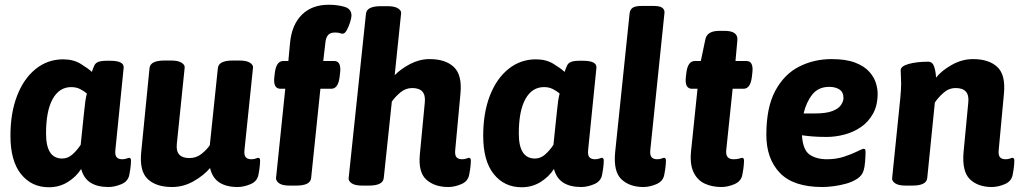

<svg xmlns="http://www.w3.org/2000/svg" viewBox="-20 -780 4312 809"><path d="M186 9Q113 9 68.5 -46.5Q24 -102 24 -208Q24 -304 52 -376.5Q80 -449 130.5 -489.5Q181 -530 246 -530Q289 -530 320 -511Q351 -492 367 -477Q373 -495 378 -505Q383 -515 395 -519.5Q407 -524 432 -524H444Q504 -524 501 -494L466 -147Q464 -126 471.5 -117.5Q479 -109 495 -109Q506 -109 513.5 -112Q521 -115 524 -115Q532 -115 532 -103Q532 -99 531 -84.5Q530 -70 525 -44Q520 -16 491.5 -4Q463 8 437 8Q391 8 362 -10Q333 -28 322 -68Q301 -35 265.5 -13Q230 9 186 9ZM242 -112Q266 -112 285.5 -129.5Q305 -147 320 -170L334 -305Q337 -336 339.5 -353Q342 -370 346 -386Q333 -397 317 -405Q301 -413 280 -413Q230 -413 202 -363Q174 -313 174 -217Q174 -112 242 -112Z M705 8Q638 8 602.5 -25.5Q567 -59 575 -139L610 -493Q613 -525 673 -525H701Q731 -525 745.5 -515.5Q760 -506 758 -494L725 -173Q719 -114 778 -114Q807 -114 829 -131.5Q851 -149 864 -168L898 -493Q901 -525 961 -525H989Q1019 -525 1033.5 -515.5Q1048 -506 1046 -494L1010 -147Q1008 -126 1015.5 -117.5Q1023 -109 1039 -109Q1050 -109 1057.5 -112Q1065 -115 1068 -115Q1076 -115 1076 -103Q1076 -99 1075 -84.5Q1074 -70 1069 -44Q1064 -16 1035.5 -4Q1007 8 981 8Q934 8 904.5 -11Q875 -30 865 -72Q839 -41 796 -16.5Q753 8 705 8Z M1200 2Q1170 2 1156.5 -7.5Q1143 -17 1143 -29L1182 -406H1162Q1130 -406 1136 -456L1138 -473Q1144 -523 1174 -523H1195L1202 -598Q1209 -675 1251.5 -717.5Q1294 -760 1365 -760Q1401 -760 1431 -751.5Q1461 -743 1461 -714Q1461 -706 1455.5 -687.5Q1450 -669 1441.5 -653.5Q1433 -638 1424 -638Q1418 -638 1412 -640.5Q1406 -643 1391 -643Q1372 -643 1362.5 -632.5Q1353 -622 1351 -600L1342 -523H1388Q1419 -523 1413 -473L1411 -456Q1405 -406 1376 -406H1330L1291 -30Q1288 2 1228 2Z M1869 8Q1811 8 1776.5 -23Q1742 -54 1749 -129L1770 -349Q1776 -409 1717 -409Q1689 -409 1667 -390.5Q1645 -372 1631 -352L1597 -30Q1594 2 1534 2H1506Q1476 2 1462 -7.5Q1448 -17 1449 -29L1522 -722Q1525 -754 1585 -754H1613Q1643 -754 1657.5 -744.5Q1672 -735 1670 -723L1643 -463Q1669 -490 1708.5 -510.5Q1748 -531 1790 -531Q1857 -531 1892.5 -497.5Q1928 -464 1920 -384L1898 -147Q1896 -126 1903.5 -117.5Q1911 -109 1927 -109Q1938 -109 1945.5 -112Q1953 -115 1956 -115Q1964 -115 1964 -103Q1964 -99 1963 -84.5Q1962 -70 1957 -44Q1952 -16 1923.5 -4Q1895 8 1869 8Z M2178 9Q2105 9 2060.5 -46.5Q2016 -102 2016 -208Q2016 -304 2044 -376.5Q2072 -449 2122.5 -489.5Q2173 -530 2238 -530Q2281 -530 2312 -511Q2343 -492 2359 -477Q2365 -495 2370 -505Q2375 -515 2387 -519.5Q2399 -524 2424 -524H2436Q2496 -524 2493 -494L2458 -147Q2456 -126 2463.5 -117.5Q2471 -109 2487 -109Q2498 -109 2505.5 -112Q2513 -115 2516 -115Q2524 -115 2524 -103Q2524 -99 2523 -84.5Q2522 -70 2517 -44Q2512 -16 2483.5 -4Q2455 8 2429 8Q2383 8 2354 -10Q2325 -28 2314 -68Q2293 -35 2257.5 -13Q2222 9 2178 9ZM2234 -112Q2258 -112 2277.5 -129.5Q2297 -147 2312 -170L2326 -305Q2329 -336 2331.5 -353Q2334 -370 2338 -386Q2325 -397 2309 -405Q2293 -413 2272 -413Q2222 -413 2194 -363Q2166 -313 2166 -217Q2166 -112 2234 -112Z M2691 8Q2633 8 2598.5 -24.5Q2564 -57 2572 -139L2633 -725Q2635 -740 2646 -747.5Q2657 -755 2685 -755H2733Q2760 -755 2770 -747.5Q2780 -740 2780 -728L2720 -147Q2718 -126 2725.5 -117.5Q2733 -109 2749 -109Q2760 -109 2767.5 -112Q2775 -115 2778 -115Q2786 -115 2786 -103Q2786 -99 2785 -84.5Q2784 -70 2779 -44Q2774 -16 2745.5 -4Q2717 8 2691 8Z M3020 8Q2980 8 2949 -6.5Q2918 -21 2902 -55Q2886 -89 2892 -145L2919 -406H2896Q2864 -406 2870 -456L2872 -473Q2878 -523 2908 -523H2933L2952 -614Q2959 -650 3011 -650H3033Q3090 -650 3087 -611L3079 -523H3125Q3156 -523 3150 -473L3148 -456Q3142 -406 3113 -406H3067L3040 -147Q3036 -109 3071 -109Q3087 -109 3095.5 -112Q3104 -115 3107 -115Q3115 -115 3115 -103Q3115 -99 3114 -84.5Q3113 -70 3108 -44Q3103 -16 3074.5 -4Q3046 8 3020 8Z M3484 -531Q3545 -531 3583.5 -516Q3622 -501 3642.5 -478Q3663 -455 3670.5 -430.5Q3678 -406 3678 -386Q3678 -336 3658.5 -301Q3639 -266 3607.5 -244.5Q3576 -223 3538 -213Q3500 -203 3463 -203Q3430 -203 3405 -205Q3380 -207 3359 -210Q3363 -148 3391.5 -128.5Q3420 -109 3464 -109Q3504 -109 3537 -120Q3570 -131 3592 -142Q3614 -153 3619 -153Q3622 -153 3624.5 -151Q3627 -149 3627 -139Q3627 -121 3625 -97.5Q3623 -74 3619 -62Q3613 -41 3593 -27.5Q3573 -14 3546.5 -6.5Q3520 1 3493 4.5Q3466 8 3445 8Q3323 8 3266 -51.5Q3209 -111 3209 -212Q3209 -328 3247 -398Q3285 -468 3347.5 -499.5Q3410 -531 3484 -531ZM3474 -414Q3428 -414 3402.5 -381.5Q3377 -349 3366 -302H3414Q3461 -302 3487 -312Q3513 -322 3523.5 -337.5Q3534 -353 3534 -367Q3534 -392 3517 -403Q3500 -414 3474 -414Z M4159 8Q4101 8 4067 -24.5Q4033 -57 4040 -139L4060 -349Q4066 -409 4007 -409Q3978 -409 3955.5 -389Q3933 -369 3919 -348L3887 -30Q3884 2 3824 2H3796Q3766 2 3752 -7.5Q3738 -17 3739 -29L3773 -362Q3775 -379 3776 -398.5Q3777 -418 3777 -428Q3777 -446 3776 -459.5Q3775 -473 3775 -484Q3775 -501 3808.5 -510.5Q3842 -520 3891 -520Q3909 -520 3916 -499.5Q3923 -479 3924 -453Q3948 -483 3991 -507Q4034 -531 4080 -531Q4147 -531 4182.5 -497.5Q4218 -464 4210 -384L4188 -147Q4186 -126 4193.5 -117.5Q4201 -109 4217 -109Q4228 -109 4235.5 -112Q4243 -115 4246 -115Q4254 -115 4254 -103Q4254 -99 4253 -84.5Q4252 -70 4247 -44Q4242 -16 4213.5 -4Q4185 8 4159 8Z"/></svg>

Font: Asap
Style: Bold Italic
Weight: 700
Italic angle: -6°
Designer: Pablo Cosgaya
Foundry: Omnibus-Type
Version: Version 3.001; ttfautohint (v1.8.3)